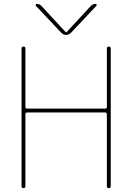

<svg xmlns="http://www.w3.org/2000/svg" viewBox="-20 -970 682 990"><path d="M91 -10V-720Q91 -730 101 -730Q111 -730 111 -720V-419Q111 -410 120 -410H523Q531 -410 531 -419V-720Q531 -730 541 -730Q551 -730 551 -720V-10Q551 0 541 0Q531 0 531 -10V-381Q531 -390 523 -390H120Q111 -390 111 -381V-10Q111 0 101 0Q91 0 91 -10ZM296 -801 165 -940Q163 -943 164.5 -946.5Q166 -950 170 -950Q183 -950 193 -940L319 -804H321H323L449 -940Q459 -950 472 -950Q476 -950 478 -946.5Q480 -943 477 -940L346 -801Q335 -790 321 -790Q307 -790 296 -801Z"/></svg>

Font: Rounded Mplus 1c Thin
Style: Regular
Weight: 250
Version: Version 1.059.20150529